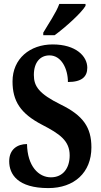

<svg xmlns="http://www.w3.org/2000/svg" viewBox="-20 -951 515 981"><path d="M201 -784V-771H259C314 -811 397 -886 417 -921V-931H283C267 -886 227 -829 201 -784ZM227 10C359 10 447 -69 447 -198C447 -300 405 -361 290 -417C179 -472 153 -510 153 -568C153 -632 185 -668 233 -668C294 -668 327 -599 327 -532C398 -532 426 -559 426 -605C426 -663 369 -724 249 -724C133 -724 44 -651 44 -535C44 -435 84 -371 196 -313C285 -267 336 -232 336 -157C336 -92 302 -45 240 -45C177 -45 120 -102 118 -215C70 -215 27 -189 27 -127C27 -60 71 10 227 10Z"/></svg>

Font: Noto Serif Lao ExtraCondensed
Style: Bold
Weight: 700
Width: 2
Designer: Monotype Design Team
Foundry: Monotype Imaging Inc.
Version: Version 2.003